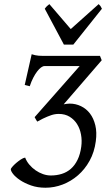

<svg xmlns="http://www.w3.org/2000/svg" viewBox="-20 -882 508 917"><path d="M437.5 -207Q430.7 -155.3 408 -114.3Q385.3 -73.2 352.3 -44.7Q319.3 -16.1 279.3 -0.7Q239.3 14.6 197.3 14.6Q159.2 14.6 128.2 3.7Q97.2 -7.3 75.4 -22Q53.7 -36.6 42.2 -51.5Q30.8 -66.4 31.7 -74.7Q32.2 -77.6 39.3 -85.9Q46.4 -94.2 56.9 -103.3Q67.4 -112.3 79.1 -120.1Q90.8 -127.9 100.1 -129.4Q106.9 -111.3 120.1 -95.7Q133.3 -80.1 149.9 -68.6Q166.5 -57.1 185.3 -50.5Q204.1 -43.9 222.7 -43.9Q250.5 -43.9 274.9 -51.5Q299.3 -59.1 318.4 -75.7Q337.4 -92.3 350.3 -118.7Q363.3 -145 368.2 -182.1Q372.1 -211.4 366.9 -239.5Q361.8 -267.6 348.1 -289.3Q334.5 -311 312.5 -324.5Q290.5 -337.9 260.7 -337.9Q242.2 -337.9 224.9 -332Q207.5 -326.2 187 -316.4L183.1 -314.5L158.2 -301.3L157.2 -302.2Q154.8 -305.2 151.9 -310.8Q148.9 -316.4 146.5 -320.3L145.5 -322.8V-323.2Q146 -323.2 146.5 -323.7L360.4 -566.4H192.4Q185.1 -566.4 176 -559.8Q167 -553.2 157.5 -540.8Q147.9 -528.3 138.7 -510.5Q129.4 -492.7 122.1 -470.2L98.1 -476.1L131.3 -623Q140.1 -620.1 147.9 -618.4Q155.8 -616.7 164.3 -616Q172.9 -615.2 183.1 -615.2H457.5L465.8 -594.2L284.2 -383.8Q292 -385.3 299.1 -386.2Q306.2 -387.2 313 -387.2Q341.3 -387.2 366.7 -375Q392.1 -362.8 409.7 -339.8Q427.2 -316.9 435.3 -283.4Q443.4 -250 437.5 -207ZM330.1 -668.9H285.2L193.8 -840.3Q200.7 -849.6 204.6 -853Q208.5 -856.4 215.8 -862.3L317.9 -743.2L451.2 -862.3Q457 -856.9 459.7 -853.3Q462.4 -849.6 466.8 -840.3Z"/></svg>

Font: Gentium Basic
Style: Italic
Weight: 400
Italic angle: -8°
Designer: J. Victor Gaultney and Annie Olsen
Foundry: SIL International
Version: Version 1.102; 2013; Maintenance release